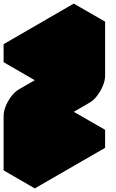

<svg xmlns="http://www.w3.org/2000/svg" viewBox="-63 -995 646 1065"><path d="M217 -400 433 -525V-725L130 -550V-650L520 -875V-575Q520 -549 507.5 -519Q495 -489 475.5 -463.5Q456 -438 433 -425L217 -300V-100L520 -275V-175L130 50V-250Q130 -277 142 -306.5Q154 -336 174 -361.5Q194 -387 217 -400ZM433 -725V-525L260 -625V-825ZM520 -275 217 -100 43 -200 346 -375ZM433 -525 217 -400Q194 -387 174 -361.5Q154 -336 142 -306.5Q130 -277 130 -250V50L-43 -50V-350Q-43 -377 -31.1 -406.5Q-19.3 -436 0.5 -461.5Q20.3 -487 43 -500L260 -625ZM520 -875 130 -650 -43 -750 346 -975ZM130 -650V-550L-43 -650V-750Z"/></svg>

Font: Nabla Normal
Style: Regular
Weight: 400
Designer: Arthur Reinders Folmer
Version: Version 1.000